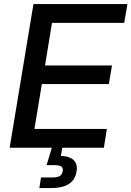

<svg xmlns="http://www.w3.org/2000/svg" viewBox="-20 -748 665 972"><path d="M28.8 0 149.4 -727.5H625L608.9 -632.3H243.2L208 -416.5H546.9L531.2 -322.3H191.9L154.3 -95.2H521L505.9 0ZM179.2 204.1 187.5 150.4H246.1Q270.5 150.4 282.7 142.8Q294.9 135.3 297.4 119.1Q300.3 103 290.8 95.5Q281.2 87.9 256.3 87.9H215.8L249.5 -22.9H299.3L295.4 0L288.1 41.5Q332.5 42.5 353.3 63Q374 83.5 367.7 120.1Q360.4 163.1 328.1 183.6Q295.9 204.1 240.2 204.1Z"/></svg>

Font: Inter 24pt Medium
Style: Italic
Weight: 500
Italic angle: -9.3988°
Designer: Rasmus Andersson
Foundry: rsms
Version: Version 4.001;git-66647c0bb